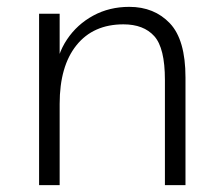

<svg xmlns="http://www.w3.org/2000/svg" viewBox="-20 -540 646 560"><path d="M461 -307Q461 -400 430 -434.5Q399 -469 340 -469Q252 -469 203 -408Q154 -347 154 -237L145 -277L142 -327Q146 -381 175.5 -425Q205 -469 252 -494.5Q299 -520 357 -520Q430 -520 475.5 -472Q521 -424 521 -314V0H461ZM94 -500H154V0H94Z"/></svg>

Font: Moderustic Light
Style: Regular
Weight: 300
Designer: Tural Alisoy
Foundry: TAFT Foundry
Version: Version 2.120